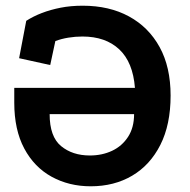

<svg xmlns="http://www.w3.org/2000/svg" viewBox="-20 -631 667 673"><path d="M270 -611Q363 -611 432 -573.5Q501 -536 539.5 -466Q578 -396 578 -296Q578 -194 542 -123Q506 -52 443 -15Q380 22 298 22Q222 22 161 -11.5Q100 -45 65 -110.5Q30 -176 30 -271V-323H453Q446 -413 398 -458Q350 -503 269 -503Q244 -503 219.5 -499Q195 -495 174 -487L156 -403L47 -427L72 -558Q97 -574 127 -585.5Q157 -597 192.5 -604Q228 -611 270 -611ZM295 -86Q338 -86 373 -102.5Q408 -119 429 -151.5Q450 -184 450 -231H154Q154 -152 194 -119Q234 -86 295 -86Z"/></svg>

Font: Podkova ExtraBold
Style: Regular
Weight: 800
Designer: Ilya Yudin
Foundry: Cyreal (www.cyreal.org)
Version: Version 2.103